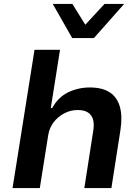

<svg xmlns="http://www.w3.org/2000/svg" viewBox="-20 -959 710 979"><path d="M44 0 156 -705H286L239 -408H246Q277 -464 328 -488.5Q379 -513 438 -513Q501 -513 539 -488.5Q577 -464 591 -415.5Q605 -367 594 -295L548 0H410L455 -289Q461 -324 455 -347.5Q449 -371 430 -384.5Q411 -398 376 -398Q339 -398 306.5 -380.5Q274 -363 253 -335Q232 -307 226 -271L183 0ZM348 -765 249 -939H349L415 -833L513 -939H613L459 -765Z"/></svg>

Font: Nunito Sans 6pt
Style: Bold Italic
Weight: 700
Italic angle: -9°
Version: Version 3.101;gftools[0.9.27]